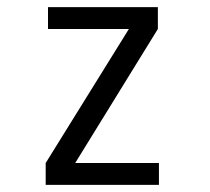

<svg xmlns="http://www.w3.org/2000/svg" viewBox="-20 -520 590 540"><path d="M108.5 0V-61.5L342.5 -438.5H115V-500H424V-438.5L191.5 -61.5H427V0Z"/></svg>

Font: Trispace SemiCondensed Light
Style: Regular
Weight: 300
Width: 4
Designer: Tyler Finck
Foundry: Etcetera Type Company
Version: Version 1.210; ttfautohint (v1.8.3)